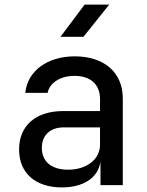

<svg xmlns="http://www.w3.org/2000/svg" viewBox="-20 -805 640 835"><path d="M348 -785 243 -645H343L455 -785ZM305 -560C186 -560 99 -496 90 -401H187C196 -445 242 -475 304 -475C374 -475 415 -438 415 -374V-322H255C136 -322 63 -259 63 -155C63 -53 133 10 249 10C343 10 407 -32 417 -102V0H514V-377C514 -490 433 -560 305 -560ZM276 -67C204 -67 162 -102 162 -162C162 -217 198 -251 257 -251H415V-176C415 -112 357 -67 276 -67Z"/></svg>

Font: Tekne LDO Medium
Style: Regular
Weight: 500
Monospace: yes
Designer: Alessio Laiso, Mario Rullo, Paolo Rosset
Foundry: Alessio Laiso
Version: Version 1.000;hotconv 1.0.109;makeotfexe 2.5.65596